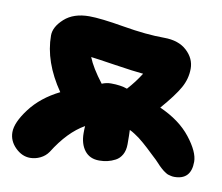

<svg xmlns="http://www.w3.org/2000/svg" viewBox="-67 -642 847 732"><g transform="rotate(10 356.0 -275.5)"><path d="M354 -25.9Q317.4 -25.9 297.6 -51.5Q277.8 -77.1 277.8 -119.1Q277.8 -137.2 278.8 -146Q215.8 -110.4 163.1 -25.9Q151.4 -8.8 132.3 0.5Q113.3 9.8 92.8 9.8Q61.5 9.8 35.6 -15.9Q9.8 -41.5 9.8 -75.2Q9.8 -112.8 50.8 -167Q91.8 -221.2 163.1 -256.8Q90.8 -361.8 90.8 -463.9Q90.8 -497.1 126.2 -529.1Q161.6 -561 222.2 -561Q266.1 -561 357.4 -545.4Q448.7 -529.8 517.1 -529.8Q573.2 -529.8 605.2 -500.2Q637.2 -470.7 637.2 -431.2Q637.2 -392.1 617.2 -356.4Q597.2 -320.8 548.8 -265.1Q627 -230.5 669.4 -176.3Q711.9 -122.1 711.9 -84Q711.9 -14.2 647 -14.2Q640.6 -14.2 634.5 -15.6Q628.4 -17.1 623.8 -18.3Q619.1 -19.5 613 -23.7Q606.9 -27.8 604 -29.8Q601.1 -31.7 594.5 -37.8Q587.9 -43.9 585.7 -46.1Q583.5 -48.3 576.2 -56.2Q568.8 -64 566.9 -65.9Q560.5 -71.8 546.1 -85.4Q531.7 -99.1 525.4 -105Q519 -110.8 507.1 -121.3Q495.1 -131.8 487.3 -137.5Q479.5 -143.1 469.2 -149.9Q459 -156.7 449.2 -161.1Q450.2 -143.1 450.2 -106Q450.2 -82 440.9 -65.4Q431.6 -48.8 416.3 -40.8Q400.9 -32.7 385.7 -29.3Q370.6 -25.9 354 -25.9ZM348.1 -323.2Q385.7 -323.2 411.1 -314Q440.4 -346.2 461.9 -380.9Q427.2 -383.8 350.8 -395.5Q274.4 -407.2 255.9 -409.2Q271.5 -369.6 313 -315.9Q330.1 -323.2 348.1 -323.2Z"/></g></svg>

Font: Shantell Sans Irregular Bouncy
Style: Regular
Weight: 800
Designer: Stephen Nixon, Anya Danilova, Shantell Martin
Foundry: Arrow Type
Version: Version 1.006;[9816181b4]